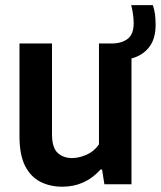

<svg xmlns="http://www.w3.org/2000/svg" viewBox="-20 -714 623 744"><path d="M221.5 9.5Q174 9.5 136.5 -9.5Q99 -28.5 77.2 -71.2Q55.5 -114 55.5 -186V-545.5H181.5V-194.5Q181.5 -142 203.2 -121.8Q225 -101.5 259.5 -101.5Q285 -101.5 314.5 -114Q344 -126.5 363.5 -154.5V-545.5H412Q451.5 -545.5 474.8 -563.5Q498 -581.5 498 -624.5Q498 -655.5 488.5 -694H572.5Q578.5 -675 580.8 -657Q583 -639 583 -618Q583 -563 557.5 -530.8Q532 -498.5 489.5 -487.5V0H384.5L375.5 -57H369.5Q310 9.5 221.5 9.5Z"/></svg>

Font: Encode Sans SmCnd SmBold
Style: Regular
Weight: 600
Width: 4
Designer: Multiple Designers
Foundry: Impallari Type
Version: Version 3.002; ttfautohint (v1.8.3) -l 8 -r 50 -G 200 -x 14 